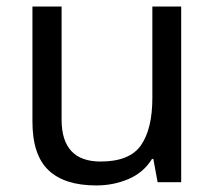

<svg xmlns="http://www.w3.org/2000/svg" viewBox="-20 -556 658 586"><path d="M533 -536V0H461L448 -71H444Q418 -29 372 -9.5Q326 10 274 10Q177 10 128 -36.5Q79 -83 79 -185V-536H168V-191Q168 -63 287 -63Q376 -63 410.5 -113Q445 -163 445 -257V-536Z"/></svg>

Font: Noto Sans Sogdian
Style: Regular
Weight: 400
Designer: Monotype Design Team
Foundry: Monotype Imaging Inc.
Version: Version 2.002; ttfautohint (v1.8.4.7-5d5b)